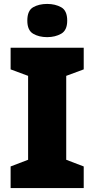

<svg xmlns="http://www.w3.org/2000/svg" viewBox="-20 -957 480 977"><path d="M406 0H34V-110L123 -144V-571L34 -604V-714H406V-604L317 -571V-144L406 -110ZM220 -937Q261 -937 291.5 -920Q322 -903 322 -852Q322 -803 291.5 -785.5Q261 -768 220 -768Q178 -768 148.5 -785.5Q119 -803 119 -852Q119 -903 148.5 -920Q178 -937 220 -937Z"/></svg>

Font: Noto Sans Gurmukhi UI Black
Style: Regular
Weight: 900
Designer: Jelle Bosma - Monotype Design Team
Foundry: Monotype Imaging Inc.
Version: Version 2.004; ttfautohint (v1.8.4.7-5d5b)